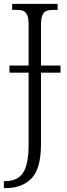

<svg xmlns="http://www.w3.org/2000/svg" viewBox="-20 -733 349 993"><path d="M293 -357H192V12Q192 136 145 187.5Q98 239 10 240H0V204H6Q70 204 99 161Q128 118 128 13V-357H29V-394H128V-604Q128 -637 121 -654Q114 -671 100.5 -676.5Q87 -682 62 -682H43V-713H278V-682H259Q234 -682 220 -676.5Q206 -671 199 -653.5Q192 -636 192 -602V-394H293Z"/></svg>

Font: Noto Serif NarrowLight
Style: Regular
Weight: 300
Width: 4
Designer: Monotype Design Team
Foundry: Monotype Imaging Inc.
Version: Version 1.001